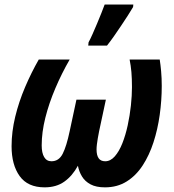

<svg xmlns="http://www.w3.org/2000/svg" viewBox="-20 -804 754 834"><path d="M173.8 9.8Q100.6 9.8 65.4 -39.1Q30.3 -87.9 30.3 -168.9Q30.3 -231.4 46.1 -296.9Q62 -362.3 89.1 -425.8Q116.2 -489.3 148.4 -545.4H282.7Q248 -485.4 220.5 -420.7Q192.9 -356 177 -292.7Q161.1 -229.5 161.1 -172.4Q161.1 -139.6 171.9 -121.6Q182.6 -103.5 203.6 -103.5Q235.8 -103.5 252.4 -136.2Q269 -168.9 282.7 -234.4L312 -371.1H439.9L410.6 -234.4Q407.2 -217.8 404.8 -203.4Q402.3 -189 400.9 -176.8Q399.4 -164.6 399.4 -154.8Q399.4 -129.9 408.4 -116.7Q417.5 -103.5 437 -103.5Q460 -103.5 478.8 -125Q497.6 -146.5 511.5 -181.6Q525.4 -216.8 534.7 -259.5Q543.9 -302.2 548.6 -345.5Q553.2 -388.7 553.2 -425.3Q553.2 -462.4 550.8 -491Q548.3 -519.5 543 -545.4H673.8Q677.2 -523.9 679.9 -494.4Q682.6 -464.8 682.6 -430.7Q682.6 -368.2 673.8 -305.2Q665 -242.2 646.7 -185.8Q628.4 -129.4 599.6 -85.2Q570.8 -41 530 -15.6Q489.3 9.8 436 9.8Q397.5 9.8 373.3 -3.2Q349.1 -16.1 336.2 -37.4Q323.2 -58.6 318.4 -84Q294.4 -40 259.5 -15.1Q224.6 9.8 173.8 9.8ZM363.3 -606 364.7 -620.1Q372.6 -634.8 382.1 -656.2Q391.6 -677.7 401.6 -701.4Q411.6 -725.1 420.2 -746.8Q428.7 -768.6 434.6 -784.2H559.1L558.1 -773.4Q548.3 -756.8 534.7 -735.6Q521 -714.4 505.6 -691.4Q490.2 -668.5 474.9 -646.5Q459.5 -624.5 444.8 -606Z"/></svg>

Font: Open Sans SemiCondensed
Style: Bold Italic
Weight: 700
Width: 4
Italic angle: -12°
Designer: Monotype Design Team
Foundry: Monotype Imaging Inc.
Version: Version 3.003